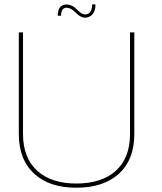

<svg xmlns="http://www.w3.org/2000/svg" viewBox="-20 -854 738 876"><path d="M85 -706.1V-242.7Q85 -131.8 152.3 -72.8Q216.3 -16.6 329.1 -16.6Q442.4 -17.1 506.3 -72.8Q573.2 -131.8 573.2 -242.7V-706.1H592.8V-242.7Q592.8 -123.5 520 -59.1Q450.2 2.4 329.1 2.4H327.1Q207.5 2.4 138.7 -59.1Q65.9 -123.5 65.9 -242.7V-706.1ZM415.5 -834Q415.5 -789.1 385.3 -776.9Q377 -773.4 368.2 -773.4Q347.2 -773.4 325.2 -796.4Q303.7 -818.8 283.2 -818.8H282.2Q258.8 -817.4 258.8 -782.2H243.7Q243.7 -828.1 276.4 -833Q279.8 -833.5 283.7 -833.5Q310.1 -833.5 335.9 -806.2Q353.5 -788.1 369.1 -788.1Q374.5 -788.1 379.9 -790.5Q400.4 -799.3 400.4 -834Z"/></svg>

Font: Fortheenas_01
Style: Regular
Weight: 100
Designer: Situjuh Nazara
Version: Version 1.10 September 8, 2014